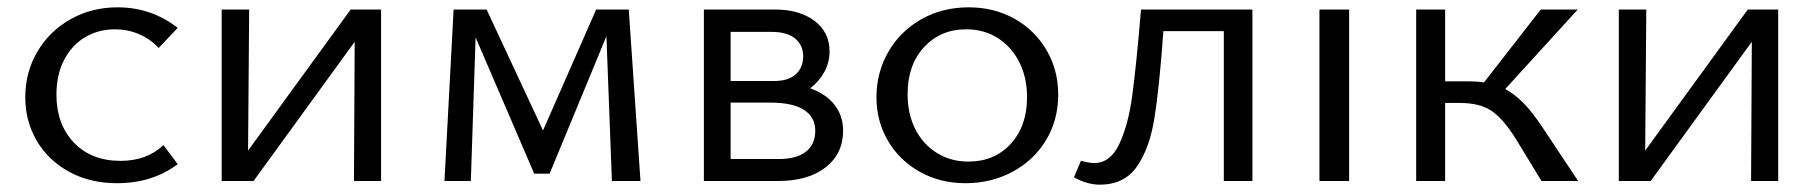

<svg xmlns="http://www.w3.org/2000/svg" viewBox="-20 -494 4962 524"><path d="M49 -229Q49 -297 82 -353Q115 -409 172.5 -441.5Q230 -474 301 -474Q393 -474 465 -418L413 -363Q390 -388 359 -401Q328 -414 294 -414Q248 -414 211.5 -392Q175 -370 154.5 -329.5Q134 -289 134 -236Q134 -155 181.5 -105Q229 -55 309 -55Q381 -55 426 -98L465 -46Q396 6 299 6Q226 6 169 -25Q112 -56 80.5 -109.5Q49 -163 49 -229Z M1020 0H946L948 -380L672 0H585V-468H660L657 -83L937 -468H1020Z M1650 0 1635 -395 1480 -20H1438L1278 -392L1265 0H1193L1218 -468H1308L1462 -138L1607 -468H1696L1728 0Z M2281 -137Q2281 -75 2233.5 -37.5Q2186 0 2103 0H1901V-468H2095Q2162 -468 2203 -437Q2244 -406 2244 -354Q2244 -324 2230 -298Q2216 -272 2191 -253Q2234 -238 2257.5 -208Q2281 -178 2281 -137ZM1974 -407V-273H2094Q2131 -273 2151.5 -291Q2172 -309 2172 -341Q2172 -370 2150.5 -388.5Q2129 -407 2085 -407ZM2205 -137Q2205 -174 2174.5 -194Q2144 -214 2081 -214H1974V-60H2105Q2154 -60 2179.5 -80Q2205 -100 2205 -137Z M2372 -229Q2372 -296 2404.5 -352.5Q2437 -409 2494.5 -441.5Q2552 -474 2624 -474Q2693 -474 2748.5 -443Q2804 -412 2836 -357.5Q2868 -303 2868 -236Q2868 -166 2834.5 -111Q2801 -56 2743 -25Q2685 6 2615 6Q2546 6 2490.5 -25Q2435 -56 2403.5 -109.5Q2372 -163 2372 -229ZM2783 -229Q2783 -283 2761.5 -325Q2740 -367 2702.5 -390.5Q2665 -414 2617 -414Q2547 -414 2502 -365.5Q2457 -317 2457 -237Q2457 -183 2478 -141.5Q2499 -100 2537 -76.5Q2575 -53 2623 -53Q2694 -53 2738.5 -101.5Q2783 -150 2783 -229Z M3398 0H3320V-409H3155Q3144 -254 3130.5 -171Q3117 -88 3082.5 -39Q3048 10 2981 10Q2948 10 2911 -10L2930 -55Q2954 -49 2966 -49Q3010 -49 3034.5 -100.5Q3059 -152 3070 -232.5Q3081 -313 3094 -468H3398Z M3581 -468H3662V0H3581Z M4287 0H4187L4117 -115Q4081 -172 4049 -192.5Q4017 -213 3965 -213H3924V0H3845V-468H3924V-272H3990Q4012 -272 4030 -269L4185 -468H4286L4088 -251Q4114 -237 4138.5 -212Q4163 -187 4190 -146Z M4833 0H4759L4761 -380L4485 0H4398V-468H4473L4470 -83L4750 -468H4833Z"/></svg>

Font: Ysabeau SC Medium
Style: Regular
Weight: 500
Designer: Christian Thalmann (Catharsis Fonts)
Version: Version 0.003